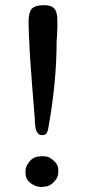

<svg xmlns="http://www.w3.org/2000/svg" viewBox="-20 -715 328 745"><path d="M202.6 -636.7V-604L202.1 -598.6L201.7 -587.4Q201.2 -581.5 201.2 -576.7L199.7 -554.2Q199.7 -395 167 -215.3Q162.6 -190.9 147 -190.9H141.6Q115.2 -190.9 115.2 -251.5L104 -391.1Q101.6 -420.4 101.6 -426.3L100.1 -443.8Q98.6 -461.4 98.6 -467.3L97.7 -479Q95.7 -502.4 95.7 -513.7L94.7 -525.4L94.2 -542.5L92.3 -576.2L90.8 -629.4Q90.8 -669.4 104.5 -682.1Q118.2 -694.8 148.9 -694.8H154.8Q178.7 -694.8 190.7 -681.9Q202.6 -668.9 202.6 -636.7ZM138.2 10.3Q119.1 10.3 99.1 -4.2Q79.1 -18.6 79.1 -43.5V-53.2Q79.1 -69.8 94.7 -88.6Q110.4 -107.4 130.9 -107.4L141.1 -108.9H147Q154.3 -107.4 161.9 -107.4Q169.4 -107.4 187.7 -92.3Q206.1 -77.1 206.1 -55.2V-45.4Q206.1 -25.9 188.7 -8.5Q171.4 8.8 154.3 8.8L144 10.3Z"/></svg>

Font: Averia Serif Libre Light
Style: Regular
Weight: 300
Version: Version 1.002